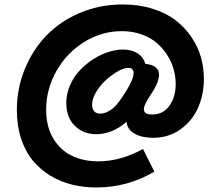

<svg xmlns="http://www.w3.org/2000/svg" viewBox="-20 -786 987 857"><path d="M527.8 -766.1Q600.6 -766.1 661.6 -746.8Q722.7 -727.5 764.2 -695.3Q805.7 -663.1 834.7 -620.1Q863.8 -577.1 877 -530.3Q890.1 -483.4 890.1 -434.1Q890.1 -364.7 864.3 -305.7Q838.4 -246.6 785.6 -208.7Q732.9 -170.9 663.1 -170.9Q614.3 -170.9 581.3 -189Q548.3 -207 544.9 -242.2Q481 -187 409.2 -187Q352.1 -187 314 -224.4Q275.9 -261.7 275.9 -326.2Q275.9 -366.7 292.2 -404.5Q308.6 -442.4 335.2 -470.9Q361.8 -499.5 395 -521Q428.2 -542.5 463.1 -553.7Q498 -564.9 529.8 -564.9Q566.4 -564.9 592.8 -548.8Q619.1 -532.7 628.9 -501Q689.9 -495.1 689.9 -452.1Q689.9 -418 651.9 -361.8Q622.1 -317.9 622.1 -298.8Q622.1 -274.9 659.2 -274.9Q708 -274.9 736.1 -314Q764.2 -353 764.2 -411.1Q764.2 -443.8 755.1 -476.6Q746.1 -509.3 726.6 -540Q707 -570.8 679.4 -594.5Q651.9 -618.2 611.6 -632.6Q571.3 -647 523.9 -647Q434.1 -647 356 -598.6Q277.8 -550.3 231.9 -469.2Q186 -388.2 186 -295.9Q186 -221.7 217.3 -168.9Q248.5 -116.2 300 -91.1Q351.6 -65.9 418 -65.9Q518.6 -65.9 618.2 -121.1L668.9 -20Q549.8 50.8 410.2 50.8Q354 50.8 302.5 38.3Q251 25.9 205.6 -1.5Q160.2 -28.8 127 -68.6Q93.8 -108.4 74.5 -166.5Q55.2 -224.6 55.2 -294.9Q55.2 -390.6 90.3 -476.8Q125.5 -563 186.8 -627Q248 -690.9 336.9 -728.5Q425.8 -766.1 527.8 -766.1ZM553.2 -482.9Q522 -482.9 473.9 -446.3Q425.8 -409.7 401.9 -361.8Q391.1 -338.4 391.1 -317.9Q391.1 -299.3 400.6 -289.1Q410.2 -278.8 426.8 -278.8Q455.1 -278.8 484.9 -303.2Q505.4 -319.3 540.8 -375.7Q576.2 -432.1 576.2 -460Q576.2 -482.9 553.2 -482.9Z"/></svg>

Font: Stilu SemiBold
Style: Regular
Weight: 600
Designer: Genilson Lima Santos
Foundry: Genilson Lima Santos
Version: Version 1.200;PS 001.200;hotconv 1.0.88;makeotf.lib2.5.64775